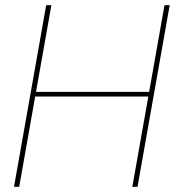

<svg xmlns="http://www.w3.org/2000/svg" viewBox="-20 -720 674 740"><path d="M490 0 614 -700H634L510 0ZM34 0 158 -700H178L54 0ZM102 -348 105 -366H571L568 -348Z"/></svg>

Font: DM Sans 20pt Thin
Style: Italic
Weight: 250
Italic angle: -10°
Version: Version 4.004;gftools[0.9.30]